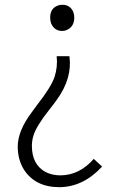

<svg xmlns="http://www.w3.org/2000/svg" viewBox="-20 -567 490 809"><path d="M230.5 221.7Q127.9 221.7 80.1 146.5Q54.7 104.5 54.7 50.8Q54.7 -15.6 114.3 -94.7Q121.1 -104.5 135.7 -124Q194.3 -198.2 210 -243.2Q223.6 -286.1 218.8 -330.1H272.5Q285.2 -238.3 220.7 -148.4Q210 -132.8 187.5 -104.5Q132.8 -35.2 121.1 3.9Q114.3 26.4 114.3 46.9Q114.3 127 172.9 158.2Q200.2 171.9 235.4 171.9Q315.4 170.9 375 102.5L410.2 134.8Q331.1 220.7 230.5 221.7ZM242.2 -436.5Q209 -436.5 195.3 -468.8Q191.4 -480.5 191.4 -493.2Q191.4 -532.2 224.6 -543.9Q233.4 -546.9 242.2 -546.9Q276.4 -546.9 289.1 -515.6Q293 -504.9 293 -493.2Q293 -454.1 260.7 -440.4Q252 -436.5 242.2 -436.5Z"/></svg>

Font: Taipei Sans TC Beta Light
Style: Regular
Weight: 300
Designer: JT Foundry
Foundry: JT Foundry
Version: Version 1.000